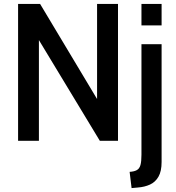

<svg xmlns="http://www.w3.org/2000/svg" viewBox="-20 -720 902 982"><path d="M72.5 0V-700H185L476.5 -213.5V-700H583.5V0H490.5L179 -515V0ZM653 242 643 159Q667 157.5 680.2 149.8Q693.5 142 698.5 123.8Q703.5 105.5 703.5 71.5V-494H806.5V108.5Q806.5 156 790.5 183.8Q774.5 211.5 747 224Q719.5 236.5 685.5 239ZM703.5 -590V-700H806.5V-590Z"/></svg>

Font: Cabin SemiCondensedMedium
Style: Regular
Weight: 500
Width: 4
Designer: Pablo Impallari
Foundry: Pablo Impallari. http://www.impallari.com Igino Marini. http://www.ikern.com
Version: Version 3.001